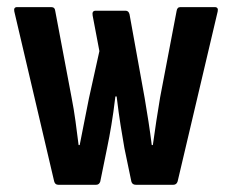

<svg xmlns="http://www.w3.org/2000/svg" viewBox="-20 -512 642 532"><path d="M141.5 0Q132.6 0 130.1 -9.4L19.6 -480.4Q17.2 -492.3 27.6 -492.3H122.1Q132.1 -492.3 133.1 -481.4L178.2 -242.4Q184.7 -209.4 189.2 -176.2Q193.8 -142.9 197.8 -110H200.8Q207.4 -142.4 213.6 -174.9Q219.9 -207.4 226.4 -239.4L255.4 -370.4L236.7 -468.9Q234.2 -482.3 245.1 -482.3H328Q336.4 -482.3 338.9 -472.4L380.9 -239.9Q386.5 -206.9 391.5 -174.7Q396.5 -142.4 400.5 -110H403.5Q408.1 -142.9 413.1 -176.4Q418.2 -209.9 423.7 -242.4L469.3 -481.4Q470.8 -492.3 479.7 -492.3H574.8Q585.7 -492.3 583.2 -480.4L472.2 -9.4Q469.2 0 460.3 0H356.4Q346.5 0 344 -8.9L324.8 -101.2Q319.3 -132.3 314 -165.6Q308.7 -198.8 303.2 -244.7H299.7Q294.2 -198.8 288.6 -165.6Q283.1 -132.3 276.6 -101.2L257.8 -8.9Q254.8 0 246.4 0Z"/></svg>

Font: Sofia Sans Condensed
Style: Regular
Weight: 400
Designer: Botio Nikoltchev, Ani Petrova
Foundry: lettersoup
Version: Version 4.100